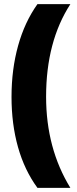

<svg xmlns="http://www.w3.org/2000/svg" viewBox="-20 -755 374 933"><path d="M162 -735H322Q204 -553 204 -285Q204 -34 322 158H162Q99 72 67.5 -40Q36 -152 36 -284Q36 -418 68 -533Q100 -648 162 -735Z"/></svg>

Font: Noto Sans Display Black Narrow
Style: Regular
Weight: 900
Width: 4
Designer: Monotype Design team
Foundry: Monotype Imaging Inc.
Version: Version 1.000